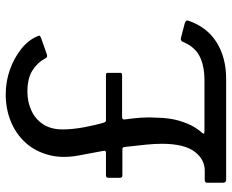

<svg xmlns="http://www.w3.org/2000/svg" viewBox="-88 -704 792 655"><g transform="rotate(-90 307.5 -376.0)"><path d="M23 0Q12 0 12 -11V-64Q12 -73 21 -73H51Q91 -72 118 -107.5Q145 -143 145 -220Q145 -243 142 -274Q139 -305 134 -347Q133 -354 127 -354H37Q29 -354 29 -362V-402Q29 -410 37 -410H114Q123 -410 121 -418L107 -493Q94 -554 106 -602Q118 -650 148 -683.5Q178 -717 221 -734.5Q264 -752 313 -752Q357 -752 397 -738Q437 -724 468.5 -699Q500 -674 513 -641Q515 -637 512.5 -635Q510 -633 505 -631L451 -612Q440 -608 437 -616Q422 -644 395 -661Q368 -678 323 -678Q287 -678 257.5 -664Q228 -650 211 -623.5Q194 -597 194 -558Q194 -524 201.5 -484Q209 -444 217 -418Q219 -410 225 -410H380Q387 -410 387 -404V-362Q387 -355 380 -355H236Q227 -355 228 -346Q232 -318 234 -291Q236 -264 234 -235Q233 -191 223.5 -160Q214 -129 203 -110.5Q192 -92 183 -83Q179 -78 180 -76Q181 -74 186 -74H361Q411 -74 443.5 -90.5Q476 -107 493 -148Q497 -157 507 -154L557 -141Q568 -137 565 -129Q543 -65 491 -32.5Q439 0 366 0H23Z"/></g></svg>

Font: Libre Franklin
Style: Regular
Weight: 400
Designer: Pablo Impallari, Rodrigo Fuenzalida, Nhung Nguyen
Foundry: Impallari Type
Version: Version 3.000